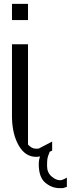

<svg xmlns="http://www.w3.org/2000/svg" viewBox="-20 -812 394 994"><path d="M42 -583H125V-63.5Q144.5 -42 167 -42Q176.8 -42 180.7 -43L250 -79.1V-32.2L237.3 -26.4Q227.5 -2 225.6 8.8Q223.6 19.5 223.6 46.9Q223.6 81.1 246.6 101.1Q269.5 121.1 291 121.1Q303.7 121.1 326.2 107.4V155.3Q306.6 162.1 303.7 162.1H290Q248 162.1 214.4 133.8Q180.7 105.5 180.7 38.1Q180.7 15.6 187.5 -2Q175.8 0 167 0Q111.3 0 77.6 -57.6Q43.9 -115.2 42 -203.1ZM125 -792V-708H42V-792Z"/></svg>

Font: wanta
Style: Medium
Weight: 500
Version: Version 0.91